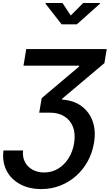

<svg xmlns="http://www.w3.org/2000/svg" viewBox="-20 -1058 739 1293"><path d="M3.4 -44.9H135.3Q130.4 -1 147.7 32.5Q165 65.9 199 84.7Q232.9 103.5 277.3 103.5Q329.6 103.5 371.8 77.6Q414.1 51.8 441.9 7.3Q469.7 -37.1 479 -92.8Q489.3 -156.7 471.7 -202.9Q454.1 -249 413.3 -274.4Q372.6 -299.8 314 -299.3H244.1L260.7 -397L512.7 -609.9V-615.7H138.2L156.7 -727.5H698.7L683.1 -632.8L399.4 -394L397.9 -387.2Q476.1 -382.3 528.8 -343.5Q581.5 -304.7 604.2 -240.7Q627 -176.8 612.8 -94.7Q601.6 -27.3 570.1 29.3Q538.6 85.9 491.2 127.7Q443.8 169.4 384.5 192.4Q325.2 215.3 258.3 215.3Q175.8 215.3 114.7 182.1Q53.7 148.9 23.7 90.1Q-6.3 31.2 3.4 -44.9ZM400.9 -1037.6 456.5 -953.6 540 -1037.6H654.3L653.8 -1033.7L497.6 -894H395L286.1 -1033.7L287.1 -1037.6Z"/></svg>

Font: Inter SemiBold
Style: Italic
Weight: 600
Italic angle: -9.3988°
Designer: Rasmus Andersson
Foundry: rsms
Version: Version 4.001;git-66647c0bb